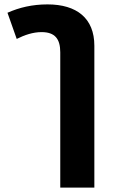

<svg xmlns="http://www.w3.org/2000/svg" viewBox="-20 -594 514 873"><path d="M56 -417C92 -435 130 -448 169 -448C230 -448 254 -417 254 -356V259H409V-386C409 -511 329 -574 196 -574C127 -574 68 -560 14 -536Z"/></svg>

Font: Noto Sans Thai Looped SemiCondensed ExtraBold
Style: Regular
Weight: 800
Width: 4
Designer: Sasikarn Vongin, Ben Mitchell
Foundry: The Fontpad Ltd
Version: Version 1.001